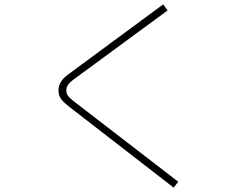

<svg xmlns="http://www.w3.org/2000/svg" viewBox="-20 -825 1040 880"><path d="M302 -332Q274 -353 261 -370Q248 -387 248 -410Q248 -451 290 -482L728 -805L748 -777L315 -459Q299 -447 291.5 -435.5Q284 -424 284 -410Q284 -395 293 -384Q302 -373 323 -357L797 8L776 35Z"/></svg>

Font: IBM Plex Sans JP ExtraLight
Style: Regular
Weight: 200
Designer: Mike Abbink; Paul van der Laan; Pieter van Rosmalen; Wujin Sim; Yejin Wi; Jinhee Kim; Boomi Park; Yona Kim; Kichan Ma
Foundry: Sandoll Inc.
Version: Version 1.001